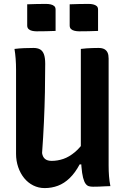

<svg xmlns="http://www.w3.org/2000/svg" viewBox="-20 -950 640 981"><path d="M544 1Q530 1 515 2Q500 3 485 3.5Q470 4 455 4Q444 4 434.5 1.5Q425 -1 417.5 -11Q410 -21 404.5 -42Q399 -63 396 -99.5Q393 -136 393 -191Q393 -255 393 -318.5Q393 -382 393 -446Q393 -510 393 -573.5Q393 -637 393 -700Q408 -702 422.5 -703Q437 -704 452.5 -704.5Q468 -705 483 -705Q502 -705 513 -699Q524 -693 529.5 -681.5Q535 -670 535 -651Q535 -583 535 -514.5Q535 -446 535 -378Q535 -310 535 -241.5Q535 -173 535 -105Q535 -76 537 -50Q539 -24 544 1ZM208 11Q177 11 150 -2.5Q123 -16 103.5 -40Q84 -64 73 -96Q62 -128 62 -164Q62 -235 62 -307Q62 -379 62 -451.5Q62 -524 62 -594Q62 -623 60 -649.5Q58 -676 54 -700Q79 -703 102.5 -704Q126 -705 151 -705Q172 -705 185 -697.5Q198 -690 204.5 -672.5Q211 -655 211 -624Q211 -553 209.5 -479Q208 -405 204.5 -327.5Q201 -250 195 -168Q198 -148 210 -138Q222 -128 244 -128Q274 -128 303.5 -138Q333 -148 363 -173Q393 -198 422 -244V-110H387Q364 -67 336 -40Q308 -13 276 -1Q244 11 208 11ZM119 -928Q143 -929 168 -929.5Q193 -930 215 -930Q228 -930 239 -927.5Q250 -925 257 -919Q264 -913 264 -901V-792Q240 -791 215 -790.5Q190 -790 167 -790Q155 -790 144 -792.5Q133 -795 126 -801.5Q119 -808 119 -820ZM336 -928Q360 -929 385 -929.5Q410 -930 433 -930Q445 -930 456 -927.5Q467 -925 474 -919Q481 -913 481 -901V-792Q457 -791 432 -790.5Q407 -790 384 -790Q373 -790 361.5 -792.5Q350 -795 343 -801.5Q336 -808 336 -820Z"/></svg>

Font: Rec Mono Semicasual
Style: Bold
Weight: 700
Version: Version 1.085; ttfautohint (v1.8.4.7-5d5b)